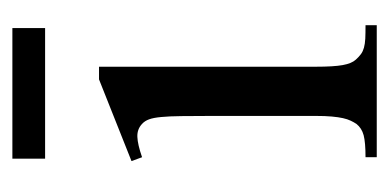

<svg xmlns="http://www.w3.org/2000/svg" viewBox="-183 -461 644 318"><g transform="rotate(-90 139.0 -302.0)"><path d="M37.6 0V-18.6Q62 -18.6 74 -21.7Q85.9 -24.9 92.8 -33.7Q95.7 -38.1 98.1 -43.2Q100.6 -48.3 102.3 -55.9Q104 -63.5 105 -74.5Q106 -85.4 106 -101.1V-273.4Q106 -303.2 105.7 -323.5Q105.5 -343.8 104.2 -356.9Q103 -370.1 100.3 -377.2Q97.7 -384.3 92.8 -388.7Q84 -397 71.3 -396.5Q58.6 -396 37.6 -388.7L31.2 -406.2L166.5 -460H187.5V-101.1Q187.5 -71.3 190.2 -56.4Q192.9 -41.5 199.2 -34.7Q204.1 -29.3 208.5 -26.1Q212.9 -22.9 219 -21.2Q225.1 -19.5 233.9 -19Q242.7 -18.6 256.3 -18.6V0ZM35.2 -549.3V-603.5H251.5V-549.3Z"/></g></svg>

Font: Doulos SIL
Style: Regular
Weight: 400
Designer: Walt Agee, Victor Gaultney, Peter Martin, Debbi Hosken
Foundry: SIL International
Version: Version 4.110; 2011; Maintenance release